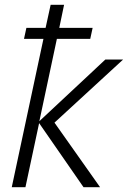

<svg xmlns="http://www.w3.org/2000/svg" viewBox="-20 -780 533 800"><path d="M29 0 161 -618H80L90 -664H170L191 -760H247L227 -664H366L356 -618H217L144 -275L419 -532H493L207 -269L397 0H328L143 -267L86 0Z"/></svg>

Font: Noto Sans UI Light
Style: Italic
Weight: 300
Italic angle: -12°
Designer: Monotype Design Team
Foundry: Monotype Imaging Inc.
Version: Version 1.901